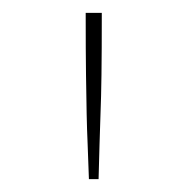

<svg xmlns="http://www.w3.org/2000/svg" viewBox="-20 -685 290 298"><path d="M113 -665H138Q138 -605 137.5 -569Q137 -533 136 -508.5Q135 -484 134.5 -461.5Q134 -439 133 -407H118Q117 -439 116 -461.5Q115 -484 114.5 -508Q114 -532 113.5 -568.5Q113 -605 113 -665Z"/></svg>

Font: Inconsolata UltraCondensed ExtraLight
Style: Regular
Weight: 200
Width: 1
Monospace: yes
Designer: Raph Levien, Cyreal, Brenton Simpson
Foundry: Raph Levien, Cyreal, Google
Version: Version 3.100; ttfautohint (v1.8.4.7-5d5b)